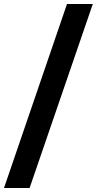

<svg xmlns="http://www.w3.org/2000/svg" viewBox="-59 -830 484 960"><path d="M276 -810H405L89 110H-39Z"/></svg>

Font: Share
Style: Bold Italic
Weight: 700
Designer: Ralph du Carrois
Version: Version 1.002